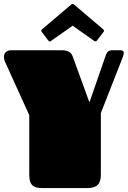

<svg xmlns="http://www.w3.org/2000/svg" viewBox="-20 -957 650 977"><path d="M128.9 -371.1 4.9 -644Q2 -650.9 1 -656.2Q0 -661.6 0 -667Q0 -684.1 10.7 -692.6Q21.5 -701.2 33.2 -701.2H299.8Q312 -701.2 320.8 -698Q329.6 -694.8 335.4 -690.4Q341.3 -686 344.5 -680.9Q347.7 -675.8 349.1 -671.9L435.1 -436L513.2 -661.1Q516.1 -669.4 518.8 -676.8Q521.5 -684.1 525.1 -689.5Q528.8 -694.8 534.2 -698Q539.6 -701.2 548.3 -701.2H593.3Q600.1 -701.2 605 -698.2Q609.9 -695.3 609.9 -688.5Q609.9 -679.2 604 -664.1L493.2 -381.8V-68.4Q493.2 -51.3 489.7 -38.6Q486.3 -25.9 478.3 -17.3Q470.2 -8.8 456.8 -4.4Q443.4 0 422.9 0H192.4Q173.3 0 161.1 -4.4Q148.9 -8.8 141.8 -17.1Q134.8 -25.4 131.8 -38.1Q128.9 -50.8 128.9 -67.9ZM349.6 -826.2 240.2 -749Q238.3 -748 236.8 -747.1Q235.4 -746.1 233.9 -746.1Q229 -746.1 225.6 -751L192.9 -793.9Q189.9 -797.4 189.9 -800.8Q189.9 -804.2 194.3 -808.1L342.8 -934.1Q344.2 -935.1 345.7 -936Q347.2 -937 349.6 -937Q352.1 -937 353.5 -936Q355 -935.1 356.4 -934.1L504.9 -808.1Q509.3 -804.2 509.3 -800.8Q509.3 -797.4 506.3 -793.9L473.6 -751Q469.7 -746.1 465.3 -746.1Q463.9 -746.1 462.4 -747.1Q460.9 -748 459 -749Z"/></svg>

Font: Fascinate Cyrillic
Style: Regular
Weight: 900
Designer: Denis Ignatov
Foundry: Astigmatic (AOETI)
Version: Version 1.00 November 30, 2018, initial release